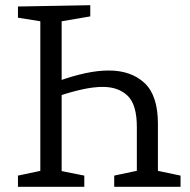

<svg xmlns="http://www.w3.org/2000/svg" viewBox="-20 -718 730 738"><path d="M206 -407Q259 -426 307.5 -436.5Q356 -447 398 -447Q484 -447 535.5 -399Q587 -351 587 -242V-46L574 -64L674 -43V0H419V-43L518 -64L506 -46V-230Q506 -316 470.5 -350Q435 -384 375 -384Q340 -384 296.5 -374.5Q253 -365 206 -349L217 -360V-46L204 -63L304 -43V0H49V-43L148 -64L135 -46V-652L149 -634L49 -650V-693L327 -698V-655L204 -634L217 -652V-392Z"/></svg>

Font: Pack4
Style: Regular
Weight: 400
Version: Version 2.002